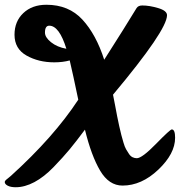

<svg xmlns="http://www.w3.org/2000/svg" viewBox="-50 -777 756 807"><path d="M465 3Q408 3 371 -59.5Q334 -122 307 -232Q269 -181 242.5 -149Q216 -117 175.5 -75Q135 -33 94.5 -11.5Q54 10 16 10Q-5 10 -17.5 3.5Q-30 -3 -30 -12Q-30 -15 -27 -18.5Q-24 -22 -16 -28Q-8 -34 -4 -38Q176 -201 279 -358Q257 -464 243 -523Q214 -515 178 -515Q112 -515 61.5 -543.5Q11 -572 11 -631Q11 -687 48 -722Q85 -757 145 -757Q239 -757 296.5 -694.5Q354 -632 388 -526Q478 -667 524 -743Q531 -754 548 -754Q578 -754 615 -743Q652 -732 652 -713Q652 -650 425 -379Q429 -361 434 -333Q439 -305 442.5 -288Q446 -271 451 -247.5Q456 -224 460 -209.5Q464 -195 469 -177.5Q474 -160 480 -149.5Q486 -139 492.5 -129.5Q499 -120 507.5 -116Q516 -112 525 -112Q547 -112 606 -172.5Q665 -233 672 -233Q686 -233 686 -198Q686 -131 615.5 -64Q545 3 465 3ZM139 -640Q139 -620 164.5 -599.5Q190 -579 229 -572Q199 -669 157 -669Q139 -669 139 -640Z"/></svg>

Font: LeckerliOne
Style: Regular
Weight: 400
Designer: Gesine Todt
Foundry: Gesine Todt
Version: Version 1.000